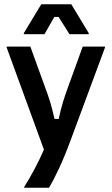

<svg xmlns="http://www.w3.org/2000/svg" viewBox="-20 -720 528 907"><path d="M190 -558.3 236.7 -640H256.7L308.3 -558.3H399.2V-563.3L316.7 -700H175L92.5 -563.3V-558.3ZM211.7 166.7C238.3 122.5 276.7 43.3 313.3 -56.7L475.8 -495V-500H370.8L298.3 -300C285 -261.7 270.8 -223.3 257.5 -158.3H237.5C223.3 -223.3 210 -261.7 195.8 -300L123.3 -500H11.7V-495L187.5 -13.3C160.8 49.2 124.2 115.8 94.2 163.3V166.7Z"/></svg>

Font: Familjen Grotesk Medium
Style: Regular
Weight: 500
Designer: Anders Wikstroem, Jonas Baeckman, Matilda Gysing, Kristian Moeller
Foundry: Familjen STHLM AB
Version: Version 2.000